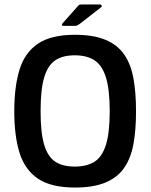

<svg xmlns="http://www.w3.org/2000/svg" viewBox="-20 -833 675 861"><path d="M44 -334Q44 -444 67.5 -520.5Q91 -597 150 -637Q209 -677 316 -677Q399 -677 453 -654.5Q507 -632 537 -588.5Q567 -545 578.5 -481Q590 -417 590 -334Q590 -251 578.5 -187.5Q567 -124 537 -80.5Q507 -37 453 -14.5Q399 8 316 8Q209 8 150 -32Q91 -72 67.5 -148Q44 -224 44 -334ZM162 -334Q162 -236 178.5 -182.5Q195 -129 228.5 -107.5Q262 -86 315 -86Q368 -86 402.5 -107Q437 -128 454.5 -182Q472 -236 472 -334Q472 -433 454.5 -487.5Q437 -542 402.5 -563.5Q368 -585 315 -585Q262 -585 228.5 -563Q195 -541 178.5 -487Q162 -433 162 -334ZM317 -717H264Q258 -717 257.5 -721Q257 -725 262 -730L326 -802Q331 -808 334.5 -810.5Q338 -813 347 -813H429Q433 -813 435.5 -808.5Q438 -804 434 -801L339 -727Q332 -722 327.5 -719.5Q323 -717 317 -717Z"/></svg>

Font: Glory Thin SemiBold
Style: Regular
Weight: 600
Version: Version 1.011